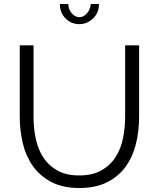

<svg xmlns="http://www.w3.org/2000/svg" viewBox="-20 -937 795 962"><path d="M377 -58Q444 -58 488.5 -83.5Q533 -109 559.5 -150.5Q586 -192 596.5 -245Q607 -298 607 -352V-710H677V-352Q677 -280 661 -215.5Q645 -151 609.5 -102Q574 -53 517 -24Q460 5 378 5Q294 5 236.5 -25.5Q179 -56 144 -106Q109 -156 94 -220Q79 -284 79 -352V-710H148V-352Q148 -296 159 -243Q170 -190 196.5 -149Q223 -108 267 -83Q311 -58 377 -58ZM378 -851Q399 -851 415.5 -870Q432 -889 435 -917H476Q476 -896 468.5 -877.5Q461 -859 447.5 -845.5Q434 -832 416 -824Q398 -816 378 -816Q336 -816 308 -845Q280 -874 280 -917H322Q322 -891 339 -871Q356 -851 378 -851Z"/></svg>

Font: PTCRaleway
Style: Regular
Weight: 400
Designer: Matt McInerney, Pablo Impallari, Rodrigo Fuenzalida
Foundry: Matt McInerney, Pablo Impallari, Rodrigo Fuenzalida
Version: Version 3.000g; ttfautohint (v1.5) -l 8 -r 28 -G 28 -x 14 -D